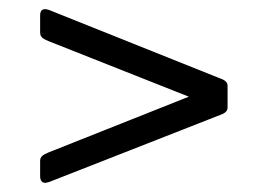

<svg xmlns="http://www.w3.org/2000/svg" viewBox="-20 -568 575 421"><path d="M87 -234 394 -356 86 -478Q76 -482 72 -486Q68 -490 68 -497V-534Q68 -548 79 -548Q82 -548 88 -546L468 -394Q479 -389 479 -380V-332Q479 -323 468 -318L88 -169L80 -167Q68 -167 68 -182V-215Q68 -222 72.5 -226Q77 -230 87 -234Z"/></svg>

Font: Libre Franklin Light
Style: Regular
Weight: 300
Designer: Pablo Impallari, Rodrigo Fuenzalida
Foundry: Impallari Type
Version: Version 1.002; ttfautohint (v1.5)